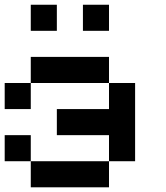

<svg xmlns="http://www.w3.org/2000/svg" viewBox="-20 -798 707 818"><path d="M111.1 -333.3H0V-444.4H111.1ZM555.6 -111.1H444.4V-222.2H222.2V-333.3H444.4V-444.4H555.6ZM444.4 0H111.1V-111.1H444.4ZM111.1 -111.1H0V-222.2H111.1ZM444.4 -444.4H111.1V-555.6H444.4ZM222.2 -666.7H111.1V-777.8H222.2ZM444.4 -666.7H333.3V-777.8H444.4Z"/></svg>

Font: Pixeloid Mono
Style: Regular
Weight: 400
Monospace: yes
Designer: GGBotNet
Foundry: GGBotNet
Version: 0.5